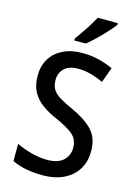

<svg xmlns="http://www.w3.org/2000/svg" viewBox="-139 -1014 779 1097"><g transform="rotate(15 250.5 -465.5)"><path d="M459 -195Q459 -100 395.5 -45Q332 10 225 10Q173 10 126.5 1Q80 -8 45 -26V-128Q83 -109 131.5 -95.5Q180 -82 229 -82Q292 -82 323.5 -111.5Q355 -141 355 -187Q355 -235 322.5 -263.5Q290 -292 215 -325Q169 -345 132 -371.5Q95 -398 73.5 -437Q52 -476 52 -534Q52 -592 78.5 -634.5Q105 -677 153.5 -700.5Q202 -724 267 -724Q318 -724 363 -713Q408 -702 449 -683L416 -593Q378 -611 341 -621Q304 -631 266 -631Q213 -631 185 -604.5Q157 -578 157 -536Q157 -503 170 -481Q183 -459 212 -441Q241 -423 290 -401Q372 -364 415.5 -318.5Q459 -273 459 -195ZM417 -931Q403 -912 377 -883.5Q351 -855 322 -827Q293 -799 270 -781H202V-793Q226 -825 253 -866Q280 -907 298 -941H417Z"/></g></svg>

Font: Noto Sans Sinhala SemiCondensed Medium
Style: Regular
Weight: 500
Width: 4
Designer: Jelle Bosma - Monotype Design Team
Foundry: Monotype Imaging Inc.
Version: Version 2.006; ttfautohint (v1.8.4.7-5d5b)